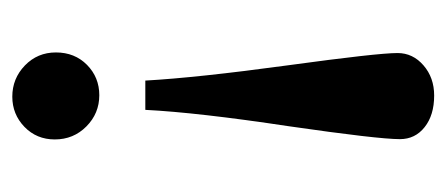

<svg xmlns="http://www.w3.org/2000/svg" viewBox="-232 -492 743 320"><g transform="rotate(90 140.0 -331.5)"><path d="M113.8 -201.7Q108.9 -288.6 88.4 -439Q67.9 -588.9 67.9 -622.1Q67.9 -647.5 88.4 -665.3Q108.9 -683.1 138.7 -683.1Q171.4 -683.1 191.4 -667.2Q211.4 -651.4 211.4 -626Q211.4 -589.8 189.9 -440.9Q167 -289.1 162.6 -201.7ZM140.6 20Q110.4 20 88.6 -1Q66.9 -22 66.9 -52.7Q66.9 -84 87.6 -104.5Q108.4 -125 138.2 -125Q168.5 -125 190.2 -103.5Q211.9 -82 211.9 -50.8Q211.9 -20.5 190.9 -0.2Q169.9 20 140.6 20Z"/></g></svg>

Font: Elstob 10pt SemiBold
Style: Regular
Weight: 600
Designer: Peter S. Baker
Version: Version 1.015